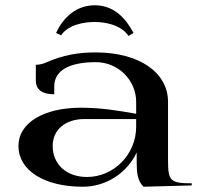

<svg xmlns="http://www.w3.org/2000/svg" viewBox="-20 -704 758 729"><path d="M193 -579 212 -570C240 -611 300 -620.5 340 -620.5C380 -620.5 440 -609.5 468 -567.5L487 -579C456 -637 411 -684 340 -684C270 -684 220 -638 193 -579ZM50 -150C50 -57 147.8 5 294 5C384.4 5 462.5 -48.1 499 -125V-87C499 -50.8 501.5 -17.2 525 5L708 0V-8C627 -8 618 -17 618 -95V-317C618 -429.3 508 -505 343 -505C275.7 -505 218.4 -494.5 157 -467.5C143.3 -461.5 130.8 -458 116 -458V-398C116 -364.2 139.4 -346 186 -346V-376C186 -435.6 241.7 -468 344 -468C428.1 -468 497 -400.3 497 -317V-272C423.7 -285 361.2 -295 287 -295C145 -295 50 -237 50 -150ZM180 -150C180 -210.9 228 -252 300 -252H497V-223C497 -118.1 412.7 -32 310 -32C233.4 -32 180 -79.2 180 -150Z"/></svg>

Font: Prida01
Style: Black
Weight: 900
Designer: gluk
Foundry: gluk
Version: Version 00.072